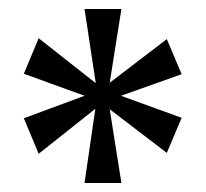

<svg xmlns="http://www.w3.org/2000/svg" viewBox="-20 -780 458 427"><path d="M168 -373 192 -538 66 -438 33 -517 168 -567 33 -616 66 -695 193 -595 168 -760H250L224 -596L351 -693L384 -615L249 -567L384 -518L351 -440L224 -537L250 -373Z"/></svg>

Font: Noto Serif Armenian Condensed Medium
Style: Regular
Weight: 500
Width: 3
Designer: Monotype Design Team
Foundry: Monotype Imaging Inc.
Version: Version 2.008; ttfautohint (v1.8.4.7-5d5b)